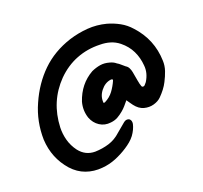

<svg xmlns="http://www.w3.org/2000/svg" viewBox="-111 -679 940 887"><g transform="rotate(-20 358.5 -236.0)"><path d="M459 -178Q450 -167 440.5 -156Q431 -145 420 -136Q407 -125 392 -116.5Q377 -108 357 -106Q326 -102 301.5 -118Q277 -134 266 -163Q253 -202 264 -242Q290 -320 357 -358Q379 -368 400.5 -371.5Q422 -375 446 -368Q454 -366 461.5 -362.5Q469 -359 476 -353Q485 -348 493 -340.5Q501 -333 510 -326Q519 -321 524 -311Q529 -301 531 -290Q533 -279 535 -267.5Q537 -256 539 -245Q540 -242 540.5 -238Q541 -234 542 -230Q544 -225 545.5 -218.5Q547 -212 552 -211Q559 -210 563.5 -216Q568 -222 572 -226Q595 -263 591 -301Q588 -340 572 -373Q556 -406 525 -431Q505 -447 481.5 -454Q458 -461 432 -461Q371 -463 317 -442Q263 -421 219 -377Q134 -290 129 -164Q128 -132 136.5 -101Q145 -70 165 -43Q195 -4 243 -4Q279 -5 311.5 -15Q344 -25 371 -50Q381 -59 392.5 -68Q404 -77 414 -86Q427 -97 441 -91Q453 -83 450 -65Q444 -39 426 -14Q416 -1 403.5 9.5Q391 20 377 29Q348 48 316 61Q284 74 249 77Q206 81 168.5 67.5Q131 54 102 22Q43 -45 38 -137Q37 -182 45.5 -224.5Q54 -267 72 -307Q108 -389 167 -446.5Q226 -504 312 -532Q357 -546 403 -549.5Q449 -553 495 -541Q527 -532 555 -516.5Q583 -501 605 -476Q677 -398 680 -292Q681 -267 673 -243.5Q665 -220 653 -197Q645 -181 633.5 -166Q622 -151 608 -137Q594 -123 571 -116.5Q548 -110 523.5 -116.5Q499 -123 480 -148Q475 -155 470 -162Q465 -169 459 -178ZM356 -202Q358 -203 360 -202.5Q362 -202 363 -203Q389 -216 405 -237.5Q421 -259 432 -284Q436 -293 423 -292Q394 -288 373 -261Q352 -234 356 -202Z"/></g></svg>

Font: Delicious Handrawn
Style: Regular
Weight: 400
Designer: Agung Rohmat
Foundry: Agung Rohmat
Version: Version 1.002; ttfautohint (v1.8.4.7-5d5b);gftools[0.9.27]